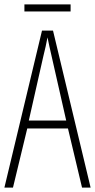

<svg xmlns="http://www.w3.org/2000/svg" viewBox="-20 -853 432 873"><path d="M301 -833H91V-801H301ZM353 0H392L221 -714H171L0 0H39L104 -269H289ZM215 -596 281 -305H111L177 -597C185 -631 191 -654 196 -683C202 -654 207 -630 215 -596Z"/></svg>

Font: Noto Sans Georgian ExtraCondensed ExtraLight
Style: Regular
Weight: 200
Width: 2
Designer: Monotype Design Team, Akaki Razmadze
Foundry: Google LLC
Version: Version 2.005